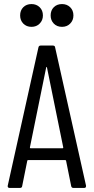

<svg xmlns="http://www.w3.org/2000/svg" viewBox="-20 -924 460 944"><path d="M18 -11 169 -691Q171 -700 180 -700H240Q250 -700 251 -691L403 -11V-9Q403 0 394 0H341Q332 0 330 -9L305 -133Q305 -135 303.5 -136Q302 -137 300 -137H119Q117 -137 115.5 -136Q114 -135 114 -133L89 -9Q88 0 78 0H27Q22 0 19.5 -3Q17 -6 18 -11ZM130 -195H288Q291 -195 291 -199L211 -592Q210 -595 209 -595Q208 -595 207 -592L127 -199Q127 -195 130 -195ZM229 -848Q229 -873 244.5 -888.5Q260 -904 285 -904Q309 -904 325 -888.5Q341 -873 341 -848Q341 -824 325 -808Q309 -792 285 -792Q260 -792 244.5 -808Q229 -824 229 -848ZM79 -848Q79 -873 94.5 -888.5Q110 -904 135 -904Q159 -904 175 -888.5Q191 -873 191 -848Q191 -824 175 -808Q159 -792 135 -792Q110 -792 94.5 -808Q79 -824 79 -848Z"/></svg>

Font: Barlow Condensed
Style: Regular
Weight: 400
Width: 3
Designer: Jeremy Tribby
Foundry: Tribby Type
Version: Version 1.500